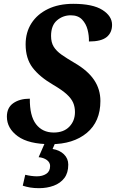

<svg xmlns="http://www.w3.org/2000/svg" viewBox="-20 -744 606 1004"><path d="M245 10Q130 10 73 -31.5Q16 -73 16 -134Q16 -181 49.5 -204.5Q83 -228 136 -228Q135 -138 168.5 -94.5Q202 -51 261 -51Q313 -51 342.5 -81.5Q372 -112 372 -158Q372 -185 362.5 -207Q353 -229 329 -251Q305 -273 259 -300Q187 -342 150.5 -390Q114 -438 114 -512Q114 -575 144.5 -622.5Q175 -670 231 -697Q287 -724 363 -724Q465 -724 515.5 -692Q566 -660 566 -614Q566 -573 537.5 -550Q509 -527 445 -527Q446 -557 438 -588.5Q430 -620 409 -642Q388 -664 350 -664Q309 -664 278 -637.5Q247 -611 247 -556Q247 -522 261 -499.5Q275 -477 302 -458Q329 -439 370 -415Q439 -375 472 -326Q505 -277 505 -216Q505 -108 434 -49Q363 10 245 10ZM184 240Q158 240 137.5 236.5Q117 233 99 227L112 170Q146 178 173 178Q202 178 222 165Q242 152 242 124Q242 105 224.5 92.5Q207 80 182 78L220 -9H274L255 35Q292 41 314.5 63Q337 85 337 117Q337 160 316.5 187Q296 214 261 227Q226 240 184 240Z"/></svg>

Font: Noto Serif SemiCondensed
Style: Bold Italic
Weight: 700
Width: 4
Italic angle: -12°
Designer: Monotype Design Team
Foundry: Monotype Imaging Inc.
Version: Version 2.014